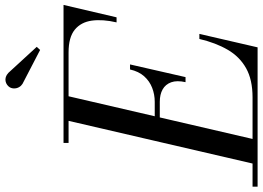

<svg xmlns="http://www.w3.org/2000/svg" viewBox="-202 -858 1015 742"><g transform="rotate(-90 306.0 -487.5)"><path d="M40 0 214 -750H309L135 0ZM-45 0V-19.5H300Q368.5 -19.5 413 -44.5Q457.5 -69.5 484.2 -115.5Q511 -161.5 526 -225H545.5L493.5 0ZM359 -278.5Q366.5 -312 358.5 -334Q350.5 -356 331 -367Q311.5 -378 283 -378H212V-397.5H283Q311.5 -397.5 337.2 -407.5Q363 -417.5 381.8 -438.5Q400.5 -459.5 408 -493H427.5L378.5 -278.5ZM590 -545Q602.5 -598.5 596.8 -640.5Q591 -682.5 561.8 -706.5Q532.5 -730.5 474 -730.5H124V-750H657.5L609.5 -545ZM483.5 -840.5 352.5 -908.5Q344.5 -913.5 339.8 -921.8Q335 -930 334.8 -939.8Q334.5 -949.5 339 -957.5Q342.5 -963.5 348.8 -968Q355 -972.5 362.8 -974Q370.5 -975.5 378.8 -973Q387 -970.5 395 -963L495.5 -853.5Z"/></g></svg>

Font: Bodoni Moda SC
Style: Italic
Weight: 400
Italic angle: -13°
Designer: Owen Earl
Foundry: indestructible type
Version: Version 2.005